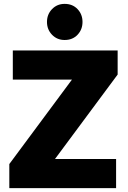

<svg xmlns="http://www.w3.org/2000/svg" viewBox="-20 -969 657 989"><path d="M28 -124 370 -585H586L244 -124ZM28 0V-124L135 -150H578V0ZM46 -559V-709H586V-585L478 -559ZM313 -763Q274 -763 248 -790Q222 -817 222 -856Q222 -895 248 -922Q274 -949 313 -949Q354 -949 379.5 -922Q405 -895 405 -856Q405 -817 379.5 -790Q354 -763 313 -763Z"/></svg>

Font: Outfit Thin ExtraBold
Style: Regular
Weight: 800
Version: Version 1.100;gftools[0.9.27]